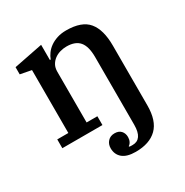

<svg xmlns="http://www.w3.org/2000/svg" viewBox="-170 -670 983 1020"><g transform="rotate(-30 321.5 -160.0)"><path d="M373 212Q319 212 292.5 189.5Q266 167 266 129Q266 104 281.5 87Q297 70 323 70Q349 70 362.5 85Q376 100 376 123Q376 138 370 150Q364 162 355 167V170Q360 172 365.5 172Q371 172 377 172Q406 172 421.5 150Q437 128 437 83V-332Q437 -397 412 -427Q387 -457 333 -457Q313 -457 293.5 -451.5Q274 -446 258.5 -434.5Q243 -423 233.5 -406Q224 -389 224 -365V-54H290V0H44V-54H112V-440L44 -453V-497L221 -532V-439H226Q232 -456 244.5 -473Q257 -490 275.5 -503Q294 -516 318.5 -524Q343 -532 374 -532Q469 -532 509 -483.5Q549 -435 549 -338V29Q549 123 503.5 167.5Q458 212 373 212Z"/></g></svg>

Font: IBM Plex Serif Medium
Style: Regular
Weight: 500
Designer: Mike Abbink, Paul van der Laan, Pieter van Rosmalen
Foundry: Bold Monday
Version: Version 2.5